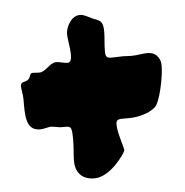

<svg xmlns="http://www.w3.org/2000/svg" viewBox="-42 -619 536 556"><g transform="rotate(-5 226.5 -340.5)"><path d="M431 -426C423 -446 410 -451 394 -451C381 -451 365 -447 348 -447C340 -447 331 -448 323 -448C317 -448 301 -447 290 -447C274 -447 273 -454 273 -470C273 -487 276 -508 276 -523C276 -558 265 -556 245 -565C232 -571 222 -578 210 -578C183 -578 168 -544 168 -526C168 -512 174 -486 174 -466C174 -454 172 -443 162 -443C153 -443 138 -448 130 -448C110 -448 98 -422 78 -422C70 -422 63 -423 60 -423C49 -423 53 -413 45 -405C35 -396 22 -403 22 -386C22 -377 26 -364 26 -349C26 -307 23 -258 66 -258C77 -258 88 -262 97 -263C104 -263 118 -260 125 -259C131 -259 136 -259 140 -259C157 -259 159 -256 159 -218C159 -196 156 -175 156 -158C156 -129 171 -103 211 -103C259 -103 303 -170 304 -176C304 -186 288 -228 288 -252C288 -270 296 -268 324 -268C327 -268 373 -267 403 -293C417 -305 433 -376 433 -411C433 -417 432 -422 431 -426Z"/></g></svg>

Font: Freckle Face
Style: Regular
Weight: 400
Designer: Astigmatic (AOETI)
Foundry: Astigmatic (AOETI)
Version: Version 1.000